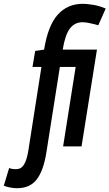

<svg xmlns="http://www.w3.org/2000/svg" viewBox="-143 -770 576 1010"><path d="M-53 220Q-88 220 -123 207L-95 114Q-84 118 -75.5 119Q-67 120 -59 120Q-32 120 -17.5 97Q-3 74 5 29L75 -418H28L42 -502L89 -509Q109 -635 160.5 -692.5Q212 -750 293 -750Q311 -750 344.5 -745Q378 -740 413 -725L374 -637Q371 -638 356.5 -642Q342 -646 323.5 -649.5Q305 -653 291 -653Q249 -653 224 -619Q199 -585 187 -509H367L286 0H189L255 -418H172L101 32Q86 127 50.5 173.5Q15 220 -53 220Z"/></svg>

Font: Georama ExtraCondensed SemiBold
Style: Italic
Weight: 600
Width: 2
Italic angle: -9°
Designer: Jean-Baptiste Levee
Foundry: Production Type
Version: Version 1.000